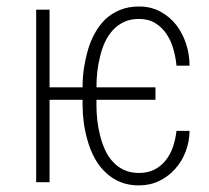

<svg xmlns="http://www.w3.org/2000/svg" viewBox="-20 -558 640 588"><path d="M456.1 -252.4V-290.5H275.4Q275.4 -313.5 277.8 -337.2Q280.3 -360.8 286.1 -383.3Q291.5 -407.7 301.5 -429.2Q311.5 -450.7 326.7 -466.8Q340.8 -481.9 360.4 -491Q379.9 -500 405.8 -500Q434.6 -500 455.3 -487.3Q476.1 -474.6 489.7 -454.1Q503.4 -434.1 510.7 -408.4Q518.1 -382.8 520.5 -356.9H560.5Q560.5 -391.6 549.8 -424.1Q539.1 -456.5 519.5 -481.9Q499.5 -507.3 470.7 -522.7Q441.9 -538.1 405.8 -538.1Q373 -538.1 347.7 -527.6Q322.3 -517.1 303.2 -499.5Q283.2 -480 269.3 -454.3Q255.4 -428.7 247.6 -398.9Q241.7 -377.9 237.3 -350.6Q232.9 -323.2 232.9 -290.5H131.8V-528.3H90.8V0H131.8V-252.4H232.9V-235.8Q232.9 -210 236.6 -182.6Q240.2 -155.3 247.6 -129.9Q255.9 -99.1 270.5 -72.5Q285.2 -45.9 306.2 -27.3Q325.2 -9.8 349.9 0Q374.5 9.8 405.8 9.8Q439.9 9.8 468.3 -4.2Q496.6 -18.1 517.1 -41.5Q537.6 -64.5 548.8 -94.5Q560.1 -124.5 560.5 -157.2H520.5Q517.6 -131.8 509.8 -108.6Q502 -85.4 487.8 -67.4Q474.1 -49.8 453.9 -39.1Q433.6 -28.3 405.8 -28.3Q380.4 -28.3 360.8 -37.1Q341.3 -45.9 327.1 -61Q312 -76.7 302 -98.4Q292 -120.1 286.1 -145Q280.3 -167.5 277.8 -190.9Q275.4 -214.4 275.4 -235.8V-252.4Z"/></svg>

Font: Roboto Mono ExtraLight
Style: Regular
Weight: 250
Monospace: yes
Designer: Google
Version: Version 3.000